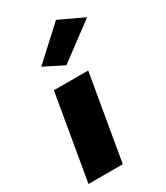

<svg xmlns="http://www.w3.org/2000/svg" viewBox="-185 -818 774 897"><g transform="rotate(-30 201.5 -370.0)"><path d="M403 -678 271 -740 102 -585 207 -532ZM98 -460 19 0H204L283 -460Z"/></g></svg>

Font: Jost* Black
Style: Italic
Weight: 900
Italic angle: -10°
Version: Version 3.7